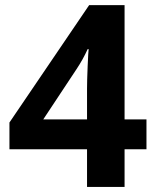

<svg xmlns="http://www.w3.org/2000/svg" viewBox="-20 -734 611 754"><path d="M555.2 -147.9H469.2V0H321.8V-147.9H17.1V-252.9L330.1 -713.9H469.2V-265.1H555.2ZM321.8 -265.1V-386.2Q321.8 -416.5 324.2 -474.1Q326.7 -531.7 328.1 -541H324.2Q306.2 -501 280.8 -462.9L149.9 -265.1Z"/></svg>

Font: Zoram GWebM
Style: Bold
Weight: 700
Foundry: Ascender Corporation
Version: Version 1.000